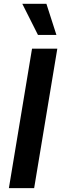

<svg xmlns="http://www.w3.org/2000/svg" viewBox="-20 -981 319 1001"><path d="M278.8 -727.3 158 0H26.3L147 -727.3ZM274.1 -799H177.9L96.2 -961.3H221.9Z"/></svg>

Font: Inter UI Semi Bold
Style: Italic
Weight: 600
Italic angle: -9.39999°
Designer: Rasmus Andersson
Foundry: rsms
Version: 3.2;8d6f07862